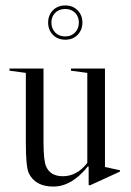

<svg xmlns="http://www.w3.org/2000/svg" viewBox="-20 -676 483 706"><path d="M301 -408 241 -416V-424H366V-62L421 -50V-45L312 5H306V-63L303 -64Q244 10 176 10Q110 10 86 -39Q75 -61 75 -153V-408L15 -416V-424H140V-153Q140 -84 150 -63Q166 -28 211 -28Q263 -28 301 -77ZM174.5 -548Q157 -566 157 -593Q157 -620 174.5 -638Q192 -656 220 -656Q248 -656 265.5 -638Q283 -620 283 -593Q283 -566 265.5 -548Q248 -530 220 -530Q192 -530 174.5 -548ZM220 -542Q242 -542 256 -556.5Q270 -571 270 -593Q270 -615 256 -629Q242 -643 220 -643Q197 -643 183 -629Q169 -615 169 -593Q169 -571 183 -556.5Q197 -542 220 -542Z"/></svg>

Font: Libre Caslon Display
Style: Regular
Weight: 400
Designer: Pablo Impallari, Rodrigo Fuenzalida
Foundry: Pablo Impallari, Rodrigo Fuenzalida
Version: Version 1.002